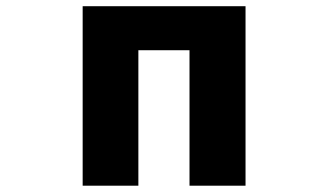

<svg xmlns="http://www.w3.org/2000/svg" viewBox="-20 -589 1040 609"><path d="M242.2 0V-569.3H758.8V0H581.1V-429.7H418.9V0Z"/></svg>

Font: Gen Shin Gothic Monospace Heavy
Style: Bold
Weight: 800
Designer: [Source Han Sans]
Ryoko NISHIZUKA  (kana & ideographs); Paul D. Hunt (Latin, Greek & Cyrillic); Wenlong ZHANG  (bopomofo
Version: Version 1.002.20150607